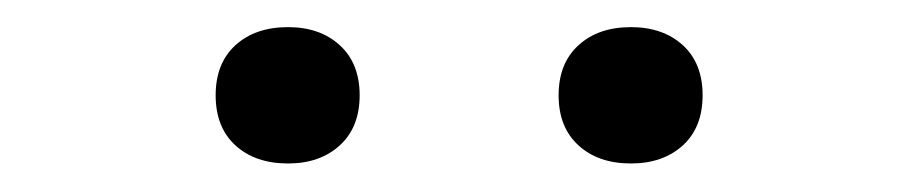

<svg xmlns="http://www.w3.org/2000/svg" viewBox="-20 -774 660 138"><path d="M135 -705.5Q135 -728.5 149.2 -741.5Q163.5 -754.5 187 -754.5Q210 -754.5 224.2 -741.5Q238.5 -728.5 238.5 -705.5Q238.5 -682.5 224.2 -669.5Q210 -656.5 187 -656.5Q163.5 -656.5 149.2 -669.5Q135 -682.5 135 -705.5ZM381.5 -705.5Q381.5 -728.5 395.8 -741.5Q410 -754.5 433.5 -754.5Q456.5 -754.5 470.8 -741.5Q485 -728.5 485 -705.5Q485 -682.5 470.8 -669.5Q456.5 -656.5 433.5 -656.5Q410 -656.5 395.8 -669.5Q381.5 -682.5 381.5 -705.5Z"/></svg>

Font: Monaspace Neon Var
Style: Regular
Weight: 400
Designer: Riley Cran and the Lettermatic Team
Version: Version 1.000 (Monaspace Neon Var)